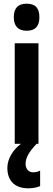

<svg xmlns="http://www.w3.org/2000/svg" viewBox="-20 -781 290 1043"><path d="M125 -761C77 -761 55 -736 55 -687C55 -639 79 -614 125 -614C172 -614 194 -639 194 -687C194 -735 174 -761 125 -761ZM119 109C119 77 137 44 179 0H189V-546H60V0H94C50 33 20 82 20 131C20 197 56 242 134 242C162 242 184 236 198 230V146C189 150 179 155 160 155C135 155 119 136 119 109Z"/></svg>

Font: Noto Sans Gurmukhi ExtraCondensed
Style: Bold
Weight: 700
Width: 2
Designer: Jelle Bosma - Monotype Design Team
Foundry: Monotype Imaging Inc.
Version: Version 2.004